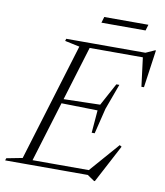

<svg xmlns="http://www.w3.org/2000/svg" viewBox="-121 -908 865 1009"><g transform="rotate(10 311.0 -403.0)"><path d="M251 -656.5 172.5 -673 176 -685H313.5L104.5 0H-29L-25.5 -12L59.5 -28.5ZM588.5 -667 615.5 -659H262.5L271 -685H598.5L646.5 -706.5H651L622.5 -505.5L609 -505ZM449.5 25.5 412 0H61.5L70 -26H445.5L404 -16L550 -183.5L561 -177L454 25.5ZM409.5 -222H393.5L403.5 -343L184 -347.5L191 -369.5L412 -375L477 -495H493L443 -358.5ZM343.5 -800.5 353 -832.5H588.5L579 -800.5Z"/></g></svg>

Font: Newsreader 36pt Light
Style: Italic
Weight: 300
Italic angle: -17°
Designer: Hugues Gentile
Foundry: Production Type
Version: Version 1.003